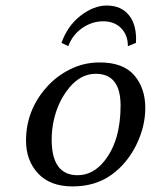

<svg xmlns="http://www.w3.org/2000/svg" viewBox="-20 -665 546 695"><path d="M442.9 -498Q442.9 -538.1 418.5 -563Q394 -587.9 353.8 -587.9Q313.5 -587.9 278.3 -564Q243.2 -540 227.1 -498L202.6 -509.8Q224.1 -571.3 271.7 -608.2Q319.3 -645 366.2 -645Q418.9 -645 447.3 -609.4Q475.6 -573.7 472.2 -509.8ZM146 -346.2Q182.1 -388.2 232.7 -413.6Q283.2 -439 340.3 -439Q426.3 -439 466.1 -392.3Q505.9 -345.7 505.9 -274.4Q505.9 -206.1 472.9 -139.6Q439.9 -73.2 384.8 -33.2Q325.7 9.8 242.7 9.8Q161.6 9.8 117.9 -37.1Q74.2 -84 74.2 -155.8Q74.2 -263.7 146 -346.2ZM326.7 -397.9Q272.5 -397.9 231 -347.9Q189.5 -297.9 174.3 -228Q167 -193.4 167 -160.2Q167 -30.8 260.7 -30.8Q317.4 -30.8 358.4 -83Q416.5 -156.2 416.5 -282.7Q416.5 -397.9 326.7 -397.9Z"/></svg>

Font: Linux Biolinum
Style: Italic
Weight: 400
Italic angle: -12°
Designer: Philipp H. Poll
Foundry: Philipp H. Poll
Version: Version 1.1.3 ; ttfautohint (v0.9)